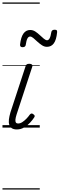

<svg xmlns="http://www.w3.org/2000/svg" viewBox="-20 -1030 481 1550"><path d="M116 15Q91 15 76 5.5Q61 -4 55 -22.5Q49 -41 52 -66Q55 -91 64 -122L186 -494Q190 -506 196 -510.5Q202 -515 217 -515Q231 -515 237.5 -509Q244 -503 241 -493L114 -106Q106 -81 104.5 -64.5Q103 -48 108.5 -40.5Q114 -33 126 -33Q143 -33 160 -44Q177 -55 193 -71.5Q209 -88 220 -104Q226 -112 233.5 -113.5Q241 -115 249 -108Q259 -101 260 -95Q261 -89 256 -82Q244 -63 223.5 -40.5Q203 -18 175.5 -1.5Q148 15 116 15ZM359 -652Q338 -652 319 -664.5Q300 -677 282 -693.5Q264 -710 249.5 -722.5Q235 -735 223 -735Q210 -735 201.5 -719.5Q193 -704 188 -669Q187 -659 180.5 -654Q174 -649 162 -649Q140 -649 142 -671Q149 -731 169.5 -759.5Q190 -788 224 -788Q246 -788 265 -775.5Q284 -763 301.5 -746.5Q319 -730 334 -717.5Q349 -705 360 -705Q372 -705 380.5 -720.5Q389 -736 394 -769Q397 -790 421 -790Q434 -790 438 -785.5Q442 -781 441 -769Q435 -708 414.5 -680Q394 -652 359 -652ZM0 490H301V500H0ZM0 -20H301V0H0ZM0 -505H301V-500H0ZM0 -1010H301V-1000H0Z"/></svg>

Font: Playwrite AU VIC Guides
Style: Regular
Weight: 400
Designer: Veronika Burian, José Scaglione
Foundry: TypeTogether
Version: Version 1.003